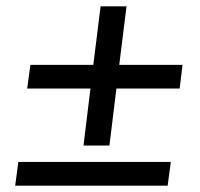

<svg xmlns="http://www.w3.org/2000/svg" viewBox="-20 -627 632 607"><path d="M298 -607H380L357 -422H557L548 -347H348L326 -167H244L266 -347H66L76 -422H275ZM28 -40 38 -115H520L510 -40Z"/></svg>

Font: Aleo Medium
Style: Italic
Weight: 500
Italic angle: -7°
Designer: Alessio Laiso
Foundry: Alessio Laiso
Version: Version 2.001;gftools[0.9.29]